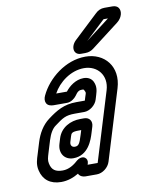

<svg xmlns="http://www.w3.org/2000/svg" viewBox="-83 -772 692 866"><g transform="rotate(-10 262.5 -339.0)"><path d="M344.2 -308 350.3 -328C356.1 -347 360.9 -366 349.9 -389C342.5 -404 327.3 -413 307.3 -413C270.3 -413 239.6 -388 222.9 -366H173.9C199.6 -414 255.7 -457 316.7 -457C377.7 -457 420.4 -407 400.3 -341L303.6 -25H257.6L259.8 -32C266.5 -54 243.6 -74 215.2 -53C194.4 -34 170.8 -19 142.8 -19C109.8 -19 92.5 -31 86.6 -61C83.2 -76 86.9 -88 93.3 -109L109.8 -163C119.6 -195 132.4 -214 146.5 -224C184 -252 198.1 -262 241.1 -262H284.1C309.1 -262 336.5 -283 344.2 -308ZM352.7 -22 450.3 -341C479.6 -437 419 -507 332 -507C240 -507 157.2 -439 122.9 -366C117.5 -355 115.6 -342 120.5 -332C126.5 -319 141.6 -316 153.6 -316H214.6C234.6 -316 251.2 -331 257.9 -340C270.8 -359 278 -363 292 -363C298 -363 299.7 -362 300.8 -359C308.2 -344 306.7 -349 300.3 -328L295.4 -312H256.4C199.4 -312 163.7 -290 123.5 -260C91.2 -236 71.5 -201 59.8 -163L43.3 -109C37.8 -91 28.5 -67 35.6 -38C45.5 5 76.5 31 127.5 31C157.5 31 184.6 21 207.9 7C207.9 7 208.9 10 210.3 12C215.9 20 227.4 25 239.4 25H291.4C317.4 25 344.8 4 352.7 -22ZM278.5 -234H260.5C216.5 -234 170.8 -212 156.1 -164L148.8 -140C136.3 -99 158.9 -65 199.9 -65C268.9 -65 291 -134 299.8 -163L308.4 -191C315.7 -215 302.5 -234 278.5 -234ZM245.3 -184H256.3L249.8 -163C237.9 -124 232.2 -115 215.2 -115C202.2 -115 194.2 -125 198.8 -140L206.1 -164C210.4 -178 213.3 -184 245.3 -184ZM352.8 -575 441.2 -658C442.2 -658 442.5 -659 442.5 -659H462.5ZM314.9 -523H334.9C351.9 -523 363.7 -529 372.9 -536L499.5 -633C523 -651 530.9 -680 519.1 -697C513.5 -705 503.8 -709 491.8 -709H454.8C438.8 -709 424.9 -703 412 -690L302.5 -587C275.2 -560 281.9 -523 314.9 -523Z"/></g></svg>

Font: DIN Rundschrift
Style: EngKontKu
Weight: 400
Width: 3
Version: Version 1.027